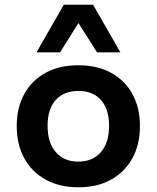

<svg xmlns="http://www.w3.org/2000/svg" viewBox="-20 -785 665 815"><path d="M313 10Q233 10 174 -22.5Q115 -55 83 -113.5Q51 -172 51 -250Q51 -328 83 -386Q115 -444 173.5 -476Q232 -508 312 -508Q393 -508 451.5 -476Q510 -444 542 -386Q574 -328 574 -250Q574 -172 542 -113.5Q510 -55 451.5 -22.5Q393 10 313 10ZM312 -99Q373 -99 408 -139Q443 -179 443 -251Q443 -322 408.5 -360.5Q374 -399 313 -399Q251 -399 216.5 -360.5Q182 -322 182 -251Q182 -179 217 -139Q252 -99 312 -99ZM135 -563 251 -765H375L491 -563H392L313 -687L235 -563Z"/></svg>

Font: Nunito Sans 8pt
Style: Bold
Weight: 700
Version: Version 3.101;gftools[0.9.27]